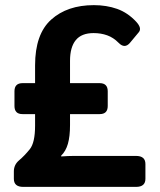

<svg xmlns="http://www.w3.org/2000/svg" viewBox="-20 -731 626 751"><path d="M70.8 0Q34.2 0 34.2 -31.7V-60.5Q34.2 -86.4 54.2 -103.5Q75.7 -121.6 96.4 -147.2Q117.2 -172.9 117.2 -239.3V-284.7H67.9Q36.6 -284.7 36.6 -316.4V-374Q36.6 -405.8 68.4 -405.8H117.2V-475.1Q117.2 -597.7 180.2 -654.3Q243.2 -710.9 347.2 -710.9Q396.5 -710.9 438 -696.3Q479.5 -681.6 512.7 -646Q536.1 -620.6 522.9 -605L488.8 -564Q467.8 -538.6 443.4 -564Q423.8 -584 399.4 -592.8Q375 -601.6 346.2 -601.6Q298.8 -601.6 276.4 -574Q253.9 -546.4 253.9 -493.2V-405.8H369.6Q401.4 -405.8 401.4 -374V-316.4Q401.4 -284.7 370.1 -284.7H253.9V-241.7Q253.9 -197.3 245.6 -168.5Q237.3 -139.6 219.2 -122.1V-119.1Q248.5 -121.1 268.1 -121.1H512.2Q548.8 -121.1 548.8 -89.4V-31.7Q548.8 0 512.2 0Z"/></svg>

Font: Istok
Style: Bold
Weight: 700
Designer: Andrey V. Panov
Foundry: Andrey V. Panov
Version: Version 1.0.1